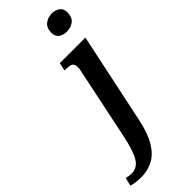

<svg xmlns="http://www.w3.org/2000/svg" viewBox="-453 -801 1077 1077"><g transform="rotate(-45 85.0 -262.5)"><path d="M225 -633Q196 -633 177.5 -647Q159 -661 159 -690Q159 -728 182 -746.5Q205 -765 237 -765Q264 -765 284 -751.5Q304 -738 304 -708Q304 -669 281.5 -651Q259 -633 225 -633ZM-52 240Q-77 240 -96.5 237.5Q-116 235 -134 230L-122 181Q-115 183 -103 185Q-91 187 -81 187Q-37 187 -11.5 147.5Q14 108 35 8L122 -409Q125 -421 126.5 -430.5Q128 -440 128 -449Q128 -472 115.5 -480Q103 -488 77 -488H62L72 -536H275L160 8Q141 96 109.5 146.5Q78 197 36.5 218Q-5 239 -52 240Z"/></g></svg>

Font: Noto Serif SemiCondensed SemiBold
Style: Italic
Weight: 600
Width: 4
Italic angle: -12°
Designer: Monotype Design Team
Foundry: Monotype Imaging Inc.
Version: Version 2.014; ttfautohint (v1.8.4.7-5d5b)